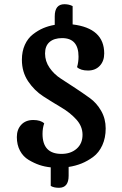

<svg xmlns="http://www.w3.org/2000/svg" viewBox="-20 -775 581 912"><path d="M482 -165Q482 -120 466 -85Q450 -50 423 -30Q396 -10 367.5 1.5Q339 13 306 18V60Q306 117 260 117Q235 117 221 108V20Q192 17 167 8.5Q142 0 116 -15.5Q90 -31 75 -59Q60 -87 60 -124Q60 -160 81 -182.5Q102 -205 138 -205Q173 -205 190 -189Q182 -167 182 -139Q182 -44 272 -44Q316 -44 344 -68.5Q372 -93 372 -135Q372 -175 342.5 -207.5Q313 -240 270.5 -265Q228 -290 185.5 -317.5Q143 -345 113.5 -389Q84 -433 84 -491Q84 -531 98 -562Q112 -593 136.5 -612Q161 -631 186 -641.5Q211 -652 240 -657V-697Q240 -755 286 -755Q308 -755 325 -746V-659Q475 -641 475 -521Q475 -485 454 -462.5Q433 -440 398 -440Q363 -440 346 -456Q353 -480 353 -506Q353 -594 275 -594Q237 -594 215.5 -575.5Q194 -557 194 -521Q194 -484 215.5 -453Q237 -422 269 -401.5Q301 -381 338 -356.5Q375 -332 407 -309Q439 -286 460.5 -248.5Q482 -211 482 -165Z"/></svg>

Font: Sansita
Style: Regular
Weight: 400
Designer: Pablo Cosgaya
Foundry: Omnibus-Type
Version: Version 1.006;hotconv 1.0.109;makeotfexe 2.5.65596